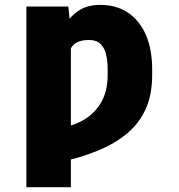

<svg xmlns="http://www.w3.org/2000/svg" viewBox="-20 -573 741 796"><path d="M273.9 -444.3V203.1H89.4V-545.9H263.2ZM263.2 -280.3 189.9 -278.3Q198.7 -332.5 212.9 -382.1Q227.1 -431.6 250.2 -470Q273.4 -508.3 308.8 -530.5Q344.2 -552.7 395 -552.7Q464.4 -552.7 512.5 -519.3Q560.5 -485.8 585.7 -426.3Q610.8 -366.7 610.8 -287.1V-259.8Q610.8 -181.6 584.7 -122.6Q558.6 -63.5 507.8 -20.5Q457 22.5 382.6 52.7Q308.1 83 211.4 103.5L189.9 -40Q260.3 -42 313.5 -68.6Q366.7 -95.2 396.5 -143.8Q426.3 -192.4 426.3 -259.8V-287.1Q426.3 -319.8 419.9 -346.9Q413.6 -374 397 -390.6Q380.4 -407.2 349.1 -407.2Q313.5 -407.2 293.7 -394.5Q273.9 -381.8 267.1 -354Q260.3 -326.2 263.2 -280.3Z"/></svg>

Font: Inter 17pt Black
Style: Regular
Weight: 900
Version: Version 4.001;git-66647c0bb